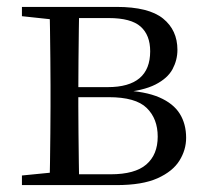

<svg xmlns="http://www.w3.org/2000/svg" viewBox="-20 -536 596 556"><path d="M43.5 0V-27.8L152.7 -38.6L166.2 -31.3H300.6Q370.8 -31.3 403.7 -59.7Q436.7 -88.1 436.7 -140.4Q436.7 -192.3 404.8 -223.4Q373 -254.6 294.6 -254.6H166.2V-283.7H292Q414.9 -283.7 414.9 -387.5Q414.9 -434.3 387.2 -459Q359.4 -483.7 295 -483.7H166.2L152.7 -477.4L43.5 -489.1V-516H317.6Q410.5 -516 452.2 -482.3Q493.8 -448.6 493.8 -391.7Q493.8 -362.3 479.7 -335.8Q465.5 -309.3 430.1 -291.2Q394.7 -273.1 330.5 -267.5L333.1 -274.5Q400.6 -271.7 441.4 -254Q482.1 -236.3 500.6 -206.6Q519 -177 519 -136.9Q519 -101.9 499.6 -70.8Q480.2 -39.6 436.2 -19.8Q392.2 0 317.6 0ZM123.1 0Q124.3 -24.4 124.8 -65.3Q125.3 -106.3 125.8 -150.3Q126.3 -194.3 126.3 -228.5V-288.3Q126.3 -321.7 125.8 -365.7Q125.3 -409.7 124.8 -450.7Q124.3 -491.8 123.1 -516H209.8Q208.8 -491.8 208.3 -450.2Q207.8 -408.7 207.3 -361.2Q206.8 -313.7 206.8 -272V-228.5Q206.8 -194.3 207.3 -150.3Q207.8 -106.3 208.3 -65.3Q208.8 -24.4 209.8 0Z"/></svg>

Font: Noto Serif KR ExtraLight
Style: Regular
Weight: 200
Designer: Ryoko NISHIZUKA 西塚涼子 (kana & ideographs); Frank Grießhammer (Latin, Greek & Cyrillic); Wenlong ZHANG 张文龙 (bopomofo); San
Foundry: Adobe
Version: Version 2.002-H1;hotconv 1.1.0;makeotfexe 2.6.0